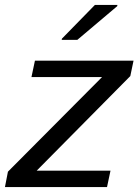

<svg xmlns="http://www.w3.org/2000/svg" viewBox="-23 -755 559 775"><path d="M-3 0 9 -62 389 -444H104L118 -510H516L503 -448L125 -66H423L409 0ZM226 -594 227 -599 360 -735H451L450 -730L289 -594Z"/></svg>

Font: Saira
Style: Italic
Weight: 400
Italic angle: -12°
Designer: Hector Gatti with collaboration of the Omnibus-Type team
Foundry: Omnibus-Type
Version: Version 1.100; ttfautohint (v1.8.3)